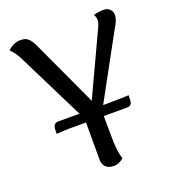

<svg xmlns="http://www.w3.org/2000/svg" viewBox="-131 -804 821 915"><g transform="rotate(-20 279.5 -346.0)"><path d="M519 -604 341 -278H351Q373 -278 419 -279Q465 -280 471 -281V-276L470 -252Q469 -240 462.5 -234Q456 -228 445 -228H326L327 -120Q327 -46 341 -9Q333 -1 319.5 5.5Q306 12 289 12Q265 12 250.5 -1.5Q236 -15 236 -38V-228H146Q125 -228 86 -225V-229L87 -253Q88 -265 95 -271.5Q102 -278 112 -278H221L49 -624Q35 -652 11 -676Q21 -686 38.5 -695Q56 -704 77 -704Q101 -704 114.5 -692Q128 -680 140 -655L297 -316L444 -631Q455 -654 455 -668Q455 -686 446 -696Q468 -704 497 -704Q518 -704 529.5 -692Q541 -680 541 -662Q541 -651 535 -635Q529 -619 519 -604Z"/></g></svg>

Font: Arima Madurai Medium
Style: Regular
Weight: 500
Designer: Joana Correia and Natanael Gama
Foundry: NDISCOVER
Version: Version 1.020